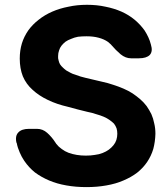

<svg xmlns="http://www.w3.org/2000/svg" viewBox="-20 -762 695 792"><path d="M48.8 -172.9Q47.9 -172.9 47.9 -172.9Q45.9 -181.6 45.9 -189.5Q45.9 -206.1 55.7 -215.8Q69.3 -230.5 99.6 -230.5Q110.4 -230.5 132.8 -230.5Q156.2 -230.5 174.8 -213.9Q194.3 -196.3 208 -174.8Q209 -173.8 210 -171.9Q210.9 -169.9 211.9 -168.9Q221.7 -156.2 234.4 -147.5Q247.1 -137.7 262.7 -131.8Q278.3 -126 296.9 -123Q314.5 -120.1 334 -120.1Q354.5 -120.1 371.1 -123Q388.7 -125 403.3 -130.9Q418 -136.7 428.7 -144.5Q440.4 -153.3 448.2 -163.1Q456.1 -172.9 460 -184.6Q463.9 -197.3 463.9 -210Q463.9 -222.7 460.9 -232.4Q457 -243.2 450.2 -252Q442.4 -259.8 432.6 -266.6Q421.9 -274.4 408.2 -280.3Q394.5 -286.1 377 -291Q360.4 -296.9 339.8 -300.8Q320.3 -305.7 300.8 -310.5Q280.3 -316.4 260.7 -321.3Q213.9 -332 177.7 -349.6Q140.6 -367.2 114.3 -391.6Q87.9 -415 74.2 -447.3Q61.5 -479.5 61.5 -520.5Q61.5 -553.7 70.3 -583Q79.1 -611.3 96.7 -636.7Q114.3 -661.1 139.6 -680.7Q164.1 -700.2 195.3 -713.9Q226.6 -727.5 262.7 -734.4Q297.9 -742.2 338.9 -742.2Q379.9 -742.2 415 -734.4Q450.2 -727.5 481.4 -713.9Q511.7 -700.2 535.2 -680.7Q558.6 -661.1 576.2 -636.7Q585 -623 591.8 -608.4Q598.6 -593.8 602.5 -578.1Q611.3 -549.8 597.7 -535.2Q584 -521.5 552.7 -521.5Q542 -521.5 520.5 -521.5Q498 -521.5 477.5 -538.1Q457 -555.7 440.4 -575.2Q437.5 -579.1 433.6 -582Q429.7 -585.9 425.8 -588.9Q409.2 -600.6 386.7 -606.4Q365.2 -612.3 336.9 -612.3Q318.4 -612.3 301.8 -610.4Q286.1 -607.4 273.4 -601.6Q259.8 -596.7 250 -589.8Q240.2 -582 233.4 -573.2Q226.6 -564.5 223.6 -553.7Q219.7 -543 219.7 -531.2Q218.8 -521.5 221.7 -512.7Q223.6 -503.9 227.5 -497.1Q232.4 -489.3 239.3 -483.4Q245.1 -477.5 252.9 -471.7Q260.7 -466.8 270.5 -461.9Q279.3 -457 290 -454.1Q300.8 -450.2 312.5 -446.3Q323.2 -443.4 335 -440.4Q351.6 -436.5 368.2 -432.6Q384.8 -428.7 401.4 -424.8Q424.8 -419.9 447.3 -412.1Q468.8 -405.3 489.3 -396.5Q509.8 -387.7 526.4 -377Q543.9 -365.2 558.6 -352.5Q573.2 -339.8 585 -324.2Q595.7 -308.6 604.5 -291Q612.3 -273.4 616.2 -252.9Q621.1 -233.4 621.1 -210Q620.1 -176.8 612.3 -147.5Q603.5 -118.2 586.9 -93.8Q570.3 -69.3 545.9 -49.8Q521.5 -31.2 489.3 -17.6Q458 -3.9 418.9 2.9Q380.9 9.8 336.9 9.8Q292 9.8 253.9 2.9Q214.8 -3.9 182.6 -17.6Q150.4 -31.2 124 -50.8Q98.6 -71.3 80.1 -98.6Q69.3 -114.3 61.5 -132.8Q52.7 -152.3 48.8 -172.9Z"/></svg>

Font: DeepSea
Style: Bold
Weight: 700
Designer: Stem
Version: Version 3.019;git-0a5106e0b